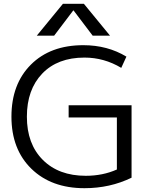

<svg xmlns="http://www.w3.org/2000/svg" viewBox="-20 -977 785 1007"><path d="M264 -790H173L310 -957H420L557 -790H466L366 -922H364ZM423 -675Q282 -675 201.5 -591Q121 -507 121 -365Q121 -222 204.5 -138.5Q288 -55 430 -55Q519 -55 593 -88V-361H340V-425H670V-45Q557 10 423 10Q249 10 144.5 -92Q40 -194 40 -365Q40 -536 142 -638Q244 -740 417 -740Q544 -740 643 -680L616 -621Q526 -675 423 -675Z"/></svg>

Font: M PLUS 1p
Style: Regular
Weight: 400
Version: Version 1.062